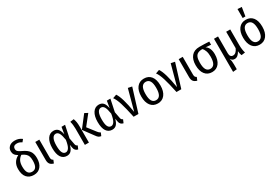

<svg xmlns="http://www.w3.org/2000/svg" viewBox="93 -2144 5364 3701"><g transform="rotate(-30 2774.5 -293.5)"><path d="M472 -242Q472 -125 416 -56.5Q360 12 261 12Q162 12 105.5 -51.5Q49 -115 49 -239Q49 -400 188 -472Q139 -500 118.5 -532Q98 -564 98 -608Q98 -668 142 -708.5Q186 -749 266 -749Q314 -749 351.5 -735.5Q389 -722 423 -696L381 -644Q353 -663 328 -671.5Q303 -680 272 -680Q230 -680 209 -660.5Q188 -641 188 -608Q188 -584 196.5 -568.5Q205 -553 227 -537.5Q249 -522 294 -501Q388 -458 430 -400.5Q472 -343 472 -242ZM378 -241Q378 -298 366 -334Q354 -370 325 -396.5Q296 -423 242 -447Q193 -415 168 -366Q143 -317 143 -239Q143 -145 172.5 -102Q202 -59 261 -59Q320 -59 349 -102Q378 -145 378 -241Z M688 -134Q688 -100 697 -84Q706 -68 729 -56L701 12Q647 -3 622.5 -35Q598 -67 598 -125V-527H688Z M1157 -374 1182 -527H1261L1204 -256L1231 -113Q1235 -91 1245 -79.5Q1255 -68 1274 -61L1243 12Q1210 6 1188 -16Q1166 -38 1160 -77L1148 -145Q1128 -67 1092.5 -27.5Q1057 12 997 12Q914 12 868 -55.5Q822 -123 822 -260Q822 -388 871 -463.5Q920 -539 1007 -539Q1068 -539 1104 -501Q1140 -463 1157 -374ZM915 -260Q915 -154 939 -106Q963 -58 1010 -58Q1050 -58 1080.5 -103.5Q1111 -149 1130 -268Q1112 -381 1085.5 -424.5Q1059 -468 1017 -468Q968 -468 941.5 -416Q915 -364 915 -260Z M1589 -282 1727 -104Q1742 -84 1755 -73Q1768 -62 1785 -55L1756 12Q1723 8 1700.5 -8.5Q1678 -25 1654 -61L1493 -279L1693 -538L1763 -501ZM1488 -354V0H1398V-361Q1398 -451 1377 -526L1459 -537Q1473 -501 1480.5 -460.5Q1488 -420 1488 -354Z M2166 -374 2191 -527H2270L2213 -256L2240 -113Q2244 -91 2254 -79.5Q2264 -68 2283 -61L2252 12Q2219 6 2197 -16Q2175 -38 2169 -77L2157 -145Q2137 -67 2101.5 -27.5Q2066 12 2006 12Q1923 12 1877 -55.5Q1831 -123 1831 -260Q1831 -388 1880 -463.5Q1929 -539 2016 -539Q2077 -539 2113 -501Q2149 -463 2166 -374ZM1924 -260Q1924 -154 1948 -106Q1972 -58 2019 -58Q2059 -58 2089.5 -103.5Q2120 -149 2139 -268Q2121 -381 2094.5 -424.5Q2068 -468 2026 -468Q1977 -468 1950.5 -416Q1924 -364 1924 -260Z M2539 -75 2664 -537 2751 -519 2590 0H2483Q2438 -213 2401 -331.5Q2364 -450 2320 -507L2404 -537Q2482 -425 2539 -75Z M3233 -264Q3233 -135 3176 -61Q3119 13 3019 13Q2918 13 2861.5 -60Q2805 -133 2805 -263Q2805 -393 2862 -466Q2919 -539 3020 -539Q3121 -539 3177 -468Q3233 -397 3233 -264ZM2900 -263Q2900 -158 2930 -108.5Q2960 -59 3019 -59Q3078 -59 3108.5 -108.5Q3139 -158 3139 -264Q3139 -369 3109 -418Q3079 -467 3020 -467Q2961 -467 2930.5 -418Q2900 -369 2900 -263Z M3493 -75 3618 -537 3705 -519 3544 0H3437Q3392 -213 3355 -331.5Q3318 -450 3274 -507L3358 -537Q3436 -425 3493 -75Z M3880 -134Q3880 -100 3889 -84Q3898 -68 3921 -56L3893 12Q3839 -3 3814.5 -35Q3790 -67 3790 -125V-527H3880Z M4470 -456 4352 -465Q4395 -441 4418.5 -389Q4442 -337 4442 -263Q4442 -135 4385 -61Q4328 13 4228 13Q4127 13 4070.5 -60Q4014 -133 4014 -263Q4014 -387 4074.5 -460Q4135 -533 4253 -533Q4358 -533 4470 -526ZM4348 -263Q4348 -338 4329.5 -389.5Q4311 -441 4282 -467H4279Q4216 -467 4179 -446.5Q4142 -426 4125.5 -381.5Q4109 -337 4109 -263Q4109 -157 4139 -108Q4169 -59 4228 -59Q4287 -59 4317.5 -108.5Q4348 -158 4348 -263Z M4878 12Q4868 -15 4863 -37Q4858 -59 4856 -89Q4804 11 4730 11Q4700 11 4679.5 -2Q4659 -15 4644 -43Q4654 -10 4658.5 20Q4663 50 4663 94V201L4576 210V-527H4666V-153Q4666 -106 4685 -84.5Q4704 -63 4736 -63Q4804 -63 4847 -161V-527H4937V-179Q4937 -82 4961 1Z M5500 -264Q5500 -135 5443 -61Q5386 13 5286 13Q5185 13 5128.5 -60Q5072 -133 5072 -263Q5072 -393 5129 -466Q5186 -539 5287 -539Q5388 -539 5444 -468Q5500 -397 5500 -264ZM5167 -263Q5167 -158 5197 -108.5Q5227 -59 5286 -59Q5345 -59 5375.5 -108.5Q5406 -158 5406 -264Q5406 -369 5376 -418Q5346 -467 5287 -467Q5228 -467 5197.5 -418Q5167 -369 5167 -263ZM5347 -791 5316 -597H5255V-797Z"/></g></svg>

Font: Fira Sans Condensed
Style: Regular
Weight: 400
Width: 3
Designer: bBox Type GmbH & Carrois Corporate GbR & Edenspiekermann AG
Foundry: bBox Type GmbH & Carrois Corporate GbR & Edenspiekermann AG
Version: Version 4.301